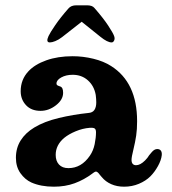

<svg xmlns="http://www.w3.org/2000/svg" viewBox="-20 -694 647 724"><path d="M98 -6Q74 -17 57 -41Q40 -65 40 -99Q40 -136 58 -164.5Q76 -193 109 -213Q147 -236 201.5 -249Q256 -262 313 -268Q329 -269 336 -279.5Q343 -290 343 -308Q343 -320 341 -336Q335 -370 311.5 -391Q288 -412 254 -412Q229 -412 211 -402Q193 -392 193 -379Q193 -375 195.5 -373Q198 -371 204 -369Q212 -367 215 -361Q218 -355 218 -344Q218 -318 191 -297Q164 -276 133 -276Q98 -276 78 -297.5Q58 -319 58 -350Q58 -394 87 -425Q111 -451 154.5 -466.5Q198 -482 254 -482Q293 -482 332 -472.5Q371 -463 399 -445Q497 -383 497 -237Q497 -206 493.5 -182.5Q490 -159 483 -130Q476 -102 476 -91Q476 -81 480.5 -76Q485 -71 493 -71Q509 -71 527 -89Q537 -99 542 -108L552 -120Q562 -132 573 -132Q582 -132 586.5 -126Q591 -120 590 -109Q588 -90 575.5 -67.5Q563 -45 547 -29Q530 -12 504 -1Q478 10 448 10Q421 10 399.5 0.5Q378 -9 364 -26L357 -34Q353 -40 349 -43.5Q345 -47 342 -47Q338 -47 330 -41L329 -40Q297 -16 261.5 -3Q226 10 183 10Q134 10 98 -6ZM319 -107Q332 -126 337 -150.5Q342 -175 342 -195Q342 -206 337 -209.5Q332 -213 318 -212Q292 -210 265.5 -199Q239 -188 222 -174Q190 -147 190 -110Q190 -87 202.5 -73.5Q215 -60 238 -60Q287 -60 319 -107ZM163 -558Q169 -571 188.5 -599.5Q208 -628 238 -662Q248 -674 268 -674H308Q328 -674 336 -664Q370 -625 388 -597.5Q406 -570 410 -559Q414 -549 410.5 -541.5Q407 -534 401 -534Q385 -534 359 -555L288 -612L214 -554Q201 -544 188.5 -539Q176 -534 168 -534Q152 -534 163 -558Z"/></svg>

Font: Raigarh
Style: Regular
Weight: 400
Designer: jaikishan Patel
Foundry: MagicType
Version: Version 1.000;FEAKit 1.0